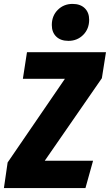

<svg xmlns="http://www.w3.org/2000/svg" viewBox="-51 -962 562 982"><path d="M-31 0 -12 -131 281 -559H66L87 -695H491L470 -562L178 -140H425L386 0ZM214 -834Q214 -881 244.5 -911.5Q275 -942 320 -942Q360 -942 382.5 -920Q405 -898 405 -861Q405 -814 374.5 -783.5Q344 -753 299 -753Q259 -753 236.5 -775Q214 -797 214 -834Z"/></svg>

Font: Fira Sans Extra Condensed ExtraBold
Style: Italic
Weight: 800
Width: 3
Italic angle: -8°
Designer: Carrois Corporate & Edenspiekermann AG
Foundry: Carrois Corporate GbR & Edenspiekermann AG
Version: Version 4.203